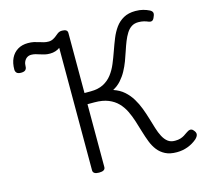

<svg xmlns="http://www.w3.org/2000/svg" viewBox="-137 -1156 1417 1328"><g transform="rotate(-15 571.5 -492.0)"><path d="M969 17Q920 17 887.5 0.5Q855 -16 833.5 -43.5Q812 -71 798 -107Q784 -143 772 -183.5Q760 -224 747.5 -263.5Q735 -303 717.5 -339Q700 -375 673 -403Q646 -431 605.5 -447.5Q565 -464 506 -464H457V-14Q457 0 446 7Q435 14 413 14Q391 14 380 7Q369 0 369 -14V-891Q356 -881 337.5 -875Q319 -869 298 -869Q277 -869 260.5 -873Q244 -877 229 -882Q214 -887 199.5 -891Q185 -895 169 -895Q152 -895 139 -886.5Q126 -878 118.5 -862.5Q111 -847 111 -826Q111 -812 102 -802.5Q93 -793 70 -793Q48 -793 39 -802.5Q30 -812 30 -826Q30 -873 46.5 -907Q63 -941 94 -960Q125 -979 168 -979Q191 -979 209.5 -975Q228 -971 244.5 -965.5Q261 -960 276.5 -956Q292 -952 310 -952Q328 -952 344 -960.5Q360 -969 372 -980Q386 -992 395 -996.5Q404 -1001 418 -1001Q437 -1001 447 -994.5Q457 -988 457 -974V-544H501Q555 -544 592 -563Q629 -582 654 -614.5Q679 -647 696 -688Q713 -729 728 -772Q743 -815 759.5 -856Q776 -897 799.5 -929.5Q823 -962 858 -981.5Q893 -1001 943 -1001Q974 -1001 998 -994.5Q1022 -988 1042 -978Q1057 -970 1060.5 -959Q1064 -948 1056 -931Q1049 -911 1039 -905.5Q1029 -900 1013 -906Q1000 -912 982.5 -916.5Q965 -921 943 -921Q914 -921 893.5 -907.5Q873 -894 858 -870Q843 -846 831 -816Q819 -786 808 -752Q797 -718 784 -683.5Q771 -649 753.5 -617Q736 -585 712 -558Q688 -531 654 -513Q699 -498 730 -470.5Q761 -443 782.5 -407.5Q804 -372 818.5 -333.5Q833 -295 844.5 -256.5Q856 -218 866.5 -183.5Q877 -149 891.5 -121.5Q906 -94 926 -78.5Q946 -63 977 -63Q1000 -63 1016 -68Q1032 -73 1044 -80.5Q1056 -88 1067 -96Q1083 -108 1096 -109.5Q1109 -111 1119 -99Q1135 -82 1133 -67Q1131 -52 1114 -36Q1085 -11 1048 3Q1011 17 969 17Z"/></g></svg>

Font: Playwrite PL
Style: Regular
Weight: 400
Designer: Veronika Burian, José Scaglione
Foundry: TypeTogether
Version: Version 1.002